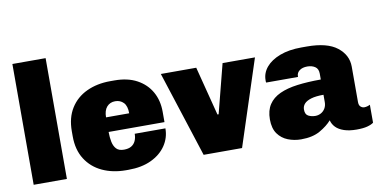

<svg xmlns="http://www.w3.org/2000/svg" viewBox="-71 -918 2223 1127"><g transform="rotate(-10 1041.0 -355.0)"><path d="M50 0V-720H248V0Z M599 10Q520 10 458 -19Q396 -48 360.5 -104Q325 -160 325 -240V-271Q325 -351 360 -407Q395 -463 457 -492Q519 -521 598 -521H623Q702 -521 757 -491Q812 -461 841 -409.5Q870 -358 870 -291V-229H537Q537 -197 542.5 -170Q548 -143 563 -127Q578 -111 608 -111Q635 -111 652 -121Q669 -131 677.5 -149.5Q686 -168 686 -192H869Q869 -136 838 -90Q807 -44 750 -17Q693 10 614 10ZM537 -316H675Q675 -360 655.5 -380Q636 -400 606 -400Q575 -400 556 -378.5Q537 -357 537 -316Z M1063 0 898 -511H1109L1184 -219H1191L1266 -511H1459L1292 0Z M1643 10Q1602 10 1565 -4.5Q1528 -19 1505 -51Q1482 -83 1482 -137Q1482 -190 1505 -225Q1528 -260 1571.5 -280Q1615 -300 1677 -308Q1739 -316 1817 -316V-351Q1817 -380 1798 -392.5Q1779 -405 1752 -405Q1723 -405 1705.5 -392Q1688 -379 1688 -358V-354H1498Q1497 -356 1497 -360Q1497 -364 1497 -368Q1497 -411 1526 -445.5Q1555 -480 1609 -500.5Q1663 -521 1737 -521H1770Q1891 -521 1950 -474.5Q2009 -428 2009 -359V-148Q2009 -128 2019 -119.5Q2029 -111 2040 -111Q2049 -111 2058 -113.5Q2067 -116 2075 -120V-13Q2062 -3 2037.5 3.5Q2013 10 1974 10Q1930 10 1899 -0.5Q1868 -11 1850.5 -29Q1833 -47 1827 -71Q1801 -41 1756.5 -15.5Q1712 10 1643 10ZM1749 -111Q1767 -111 1782.5 -119.5Q1798 -128 1807.5 -144Q1817 -160 1817 -181V-225Q1771 -225 1743 -216.5Q1715 -208 1702 -193.5Q1689 -179 1689 -159Q1689 -130 1707.5 -120.5Q1726 -111 1749 -111Z"/></g></svg>

Font: Chivo Medium Black
Style: Regular
Weight: 900
Version: Version 2.002